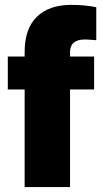

<svg xmlns="http://www.w3.org/2000/svg" viewBox="-20 -760 428 780"><path d="M362.3 -396.5H264.6V0H80.1V-396.5H11.7V-530.3H80.1V-548.8Q80.1 -643.6 129.9 -691.9Q179.7 -740.2 268.6 -740.2Q326.7 -740.2 371.1 -730.5V-596.7Q335.9 -599.6 325.2 -599.6Q264.6 -599.6 264.6 -548.8V-530.3H362.3Z"/></svg>

Font: Pretendard Std Black
Style: Regular
Weight: 900
Designer: Base glyphs from Inter by Rasmus Andersson; Hangeul glyphs from Noto Sans CJK(Source Han Sans) by Jang Soo-young and Kan
Foundry: Kil Hyung-jin
Version: Version 1.309